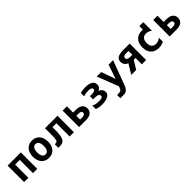

<svg xmlns="http://www.w3.org/2000/svg" viewBox="453 -2491 4512 4512"><g transform="rotate(-45 2709.0 -234.5)"><path d="M84 -546.9H522.9V0H380.9V-439.9H226.1V0H84Z M902.8 14.2Q844.7 14.2 798.1 -5.9Q751.5 -25.9 718.5 -63.2Q685.5 -100.6 667.7 -153.8Q649.9 -207 649.9 -272.9Q649.9 -338.9 667.7 -392.1Q685.5 -445.3 718.5 -482.7Q751.5 -520 798.1 -540Q844.7 -560.1 902.8 -560.1Q960.9 -560.1 1007.8 -540Q1054.7 -520 1087.6 -482.7Q1120.6 -445.3 1138.4 -392.1Q1156.2 -338.9 1156.2 -272.9Q1156.2 -207 1138.4 -153.8Q1120.6 -100.6 1087.6 -63.2Q1054.7 -25.9 1007.8 -5.9Q960.9 14.2 902.8 14.2ZM902.8 -102.1Q928.7 -102.1 949.2 -113.5Q969.7 -125 983.9 -147Q998 -168.9 1005.6 -200.7Q1013.2 -232.4 1013.2 -272.9Q1013.2 -313 1005.6 -344.7Q998 -376.5 983.9 -398.4Q969.7 -420.4 949.2 -432.1Q928.7 -443.8 902.8 -443.8Q877 -443.8 856.7 -432.1Q836.4 -420.4 822.3 -398.4Q808.1 -376.5 800.5 -344.7Q793 -313 793 -272.9Q793 -232.4 800.5 -200.7Q808.1 -168.9 822.3 -147Q836.4 -125 856.7 -113.5Q877 -102.1 902.8 -102.1Z M1223.1 -117.2H1228Q1253.4 -117.2 1270 -120.8Q1286.6 -124.5 1297.1 -135.3Q1307.6 -146 1313 -164.8Q1318.4 -183.6 1321.3 -214.4Q1322.8 -228.5 1323.5 -244.6Q1324.2 -260.7 1325 -277.6Q1325.7 -294.4 1325.9 -310.8Q1326.2 -327.1 1326.2 -341.8V-546.9H1740.7V0H1598.6V-439.9H1468.3V-343.8Q1468.3 -308.1 1466.8 -267.8Q1465.3 -227.5 1460 -188.7Q1454.6 -149.9 1444.1 -115.2Q1433.6 -80.6 1415.5 -56.2Q1393.6 -26.9 1358.9 -13.4Q1324.2 0 1269.5 0H1223.1Z M1912.1 -546.9H2054.2V-340.8H2140.6Q2192.4 -340.8 2233.6 -330.3Q2274.9 -319.8 2303.5 -298.8Q2332 -277.8 2347.4 -245.8Q2362.8 -213.9 2362.8 -170.9Q2362.8 -127.9 2347.4 -95.7Q2332 -63.5 2303.5 -42.2Q2274.9 -21 2233.6 -10.5Q2192.4 0 2140.6 0H1912.1ZM2114.3 -106.9Q2168.5 -106.9 2194.1 -121.8Q2219.7 -136.7 2219.7 -170.9Q2219.7 -205.1 2194.1 -219.5Q2168.5 -233.9 2114.3 -233.9H2054.2V-106.9Z M2663.1 10.7Q2640.1 10.7 2619.6 9.3Q2599.1 7.8 2578.4 4.2Q2557.6 0.5 2535.9 -5.6Q2514.2 -11.7 2488.8 -21.5V-136.7Q2512.7 -125 2533.7 -117.4Q2554.7 -109.9 2575.9 -105.5Q2597.2 -101.1 2620.6 -99.6Q2644 -98.1 2673.3 -98.1Q2700.2 -98.1 2723.1 -99.9Q2746.1 -101.6 2762.7 -107.4Q2779.3 -113.3 2788.6 -124.8Q2797.9 -136.2 2797.9 -155.8Q2797.9 -177.7 2786.6 -191.4Q2775.4 -205.1 2758.5 -212.6Q2741.7 -220.2 2722.2 -222.9Q2702.6 -225.6 2685.5 -225.6H2606V-332.5H2672.9Q2693.4 -332.5 2713.4 -335.4Q2733.4 -338.4 2749.3 -345.5Q2765.1 -352.5 2774.9 -364.3Q2784.7 -376 2784.7 -393.1Q2784.7 -453.1 2660.2 -453.1Q2581.5 -453.1 2506.8 -427.7V-536.6Q2533.2 -544.4 2578.6 -552.2Q2624 -560.1 2681.2 -560.1Q2741.7 -560.1 2786.9 -549.1Q2832 -538.1 2862.3 -517.8Q2892.6 -497.6 2907.7 -468.5Q2922.9 -439.5 2922.9 -402.8Q2922.9 -374.5 2914.6 -353.5Q2906.2 -332.5 2893.1 -317.9Q2879.9 -303.2 2863.8 -293.9Q2847.7 -284.7 2832.5 -279.8Q2852.1 -274.4 2871.6 -262.2Q2891.1 -250 2906.5 -232.2Q2921.9 -214.4 2931.4 -190.9Q2940.9 -167.5 2940.9 -140.1Q2940.9 -102.1 2921.4 -73.7Q2901.9 -45.4 2865.5 -26.6Q2829.1 -7.8 2777.8 1.5Q2726.6 10.7 2663.1 10.7Z M3077.1 98.1H3135.3Q3156.7 98.1 3172.4 95Q3188 91.8 3200 82.8Q3211.9 73.7 3221.7 57.4Q3231.4 41 3241.2 14.2L3252 -15.1L3043.9 -546.9H3194.3L3319.3 -191.9L3439 -546.9H3589.4L3362.3 59.1Q3333.5 136.2 3293.2 171.6Q3252.9 207 3195.3 207H3077.1Z M3790.5 -238.3Q3769 -248.5 3749.5 -262.5Q3730 -276.4 3715.1 -295.4Q3700.2 -314.5 3691.4 -339.1Q3682.6 -363.8 3682.6 -395.5Q3682.6 -434.1 3696.8 -462.4Q3710.9 -490.7 3741.2 -509.5Q3771.5 -528.3 3818.8 -537.6Q3866.2 -546.9 3932.6 -546.9H4139.6V0H3997.6V-209.5H3938.5L3811 0H3645.5ZM3997.6 -316.4V-443.8H3913.1Q3893.6 -443.8 3876.5 -440.4Q3859.4 -437 3846.9 -429.2Q3834.5 -421.4 3827.4 -409.4Q3820.3 -397.5 3820.3 -380.4Q3820.3 -363.3 3827.4 -351.1Q3834.5 -338.9 3846.9 -331.3Q3859.4 -323.7 3876.5 -320.1Q3893.6 -316.4 3913.1 -316.4Z M4358.4 -484.4Q4393.6 -521.5 4443.8 -541.3Q4494.1 -561 4556.6 -561Q4566.4 -561 4584 -560.1H4585Q4591.8 -560.1 4591.8 -566.9V-671.4Q4591.8 -676.3 4596.7 -676.3H4717.8Q4722.7 -676.3 4722.7 -671.4V-388.2Q4691.4 -415 4653.8 -429.4Q4616.2 -443.8 4576.7 -443.8Q4506.3 -443.8 4469 -399.7Q4431.6 -355.5 4431.6 -272.5Q4431.6 -189.9 4469 -146.5Q4506.3 -103 4578.1 -103Q4659.7 -103 4722.7 -159.2V-27.8Q4649.9 14.2 4557.1 14.2Q4493.7 14.2 4443.4 -5.4Q4393.1 -24.9 4357.9 -62Q4322.8 -99.1 4304.7 -152.3Q4286.6 -205.6 4286.6 -272.5Q4286.6 -339.8 4304.9 -393.6Q4323.2 -447.3 4358.4 -484.4Z M4922.4 -546.9H5064.5V-340.8H5150.9Q5202.6 -340.8 5243.9 -330.3Q5285.2 -319.8 5313.7 -298.8Q5342.3 -277.8 5357.7 -245.8Q5373 -213.9 5373 -170.9Q5373 -127.9 5357.7 -95.7Q5342.3 -63.5 5313.7 -42.2Q5285.2 -21 5243.9 -10.5Q5202.6 0 5150.9 0H4922.4ZM5124.5 -106.9Q5178.7 -106.9 5204.3 -121.8Q5230 -136.7 5230 -170.9Q5230 -205.1 5204.3 -219.5Q5178.7 -233.9 5124.5 -233.9H5064.5V-106.9Z"/></g></svg>

Font: Hack
Style: Bold
Weight: 700
Monospace: yes
Designer: Christopher Simpkins
Foundry: Christopher Simpkins
Version: Version 2.017